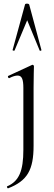

<svg xmlns="http://www.w3.org/2000/svg" viewBox="-20 -750 297 1052"><path d="M166 -387C166 -391 162 -395 158 -395C157 -395 157 -395 155 -394L25 -334C21 -332 25 -320 31 -322C50 -332 65 -336 77 -336C100 -336 108 -315 108 -268V71C108 185 85 243 19 271C16 273 21 283 24 282C130 241 164 181 164 48V-269C164 -333 166 -376 166 -387ZM207 -476 140 -725C137 -732 118 -732 117 -725L49 -476C48 -473 59 -470 60 -474L129 -639L197 -474C198 -469 209 -473 207 -476Z"/></svg>

Font: Cormorant Garamond
Style: Regular
Weight: 400
Designer: Christian Thalmann (Catharsis Fonts)
Foundry: Catharsis Fonts
Version: Version 4.002;Glyphs 3.4 (3410)